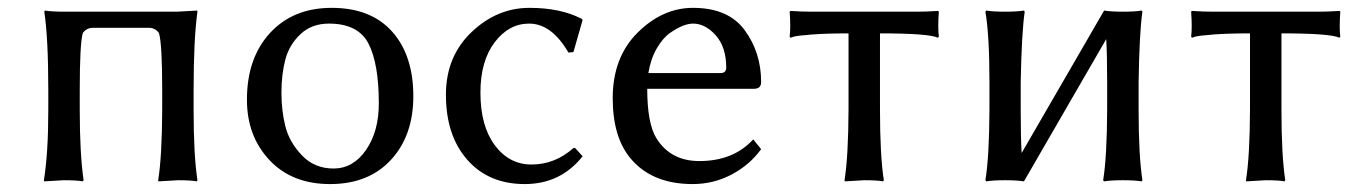

<svg xmlns="http://www.w3.org/2000/svg" viewBox="-20 -459 3467 489"><path d="M473.1 -229V-179.2Q473.1 -63 482.9 0L481 2.9Q466.8 0 433.1 0Q433.1 0 383.8 2.9L382.8 0Q392.6 -60.1 393.1 -179.2V-229Q393.1 -348.1 384.8 -375Q375 -388.2 358.9 -388.2H216.8Q200.7 -388.2 190.9 -375Q183.1 -348.1 183.1 -229V-180.2Q183.1 -67.4 192.9 0L190.9 2.9Q175.8 0 142.1 0Q142.1 0 92.8 2.9L91.8 0Q103 -68.8 103 -180.2V-229Q103 -361.8 92.8 -429.2L94.2 -432.1Q112.3 -429.2 146 -429.2H430.2Q430.2 -429.2 481.9 -432.1L482.9 -429.2Q473.1 -360.8 473.1 -229Z M608.9 -205.1Q608.9 -311 667.7 -375Q726.6 -439 824.7 -439Q924.8 -439 978.8 -378.4Q1032.7 -317.9 1032.7 -213.9Q1032.7 -113.8 975.8 -52Q918.9 9.8 820.8 9.8Q723.6 9.8 666.3 -51.3Q608.9 -112.3 608.9 -205.1ZM817.9 -398.9Q773.9 -398.9 745.4 -372.1Q716.8 -345.2 706.8 -307.6Q696.8 -270 696.8 -222.2Q696.8 -177.2 706.8 -137.2Q716.8 -97.2 748.8 -63.5Q780.8 -29.8 829.6 -29.8Q879.4 -29.8 912.1 -76.9Q944.8 -124 944.8 -195.8Q944.8 -296.9 918.5 -347.9Q892.1 -398.9 817.9 -398.9Z M1327.6 -398.9Q1275.9 -398.9 1239.7 -351.1Q1203.6 -303.2 1203.6 -223.1Q1203.6 -138.2 1240.2 -89.1Q1276.9 -40 1333.5 -40Q1393.6 -40 1440.4 -82H1444.8L1463.9 -61Q1407.7 9.8 1316.4 9.8Q1224.6 9.8 1170.2 -52Q1115.7 -113.8 1115.7 -217.8Q1115.7 -314.9 1180.7 -377Q1245.6 -439 1328.6 -439Q1407.7 -439 1461.4 -411.1L1463.9 -408.2L1440.4 -326.2L1427.7 -325.2Q1384.8 -398.9 1327.6 -398.9Z M1631.3 -272.9H1815.4Q1829.6 -272.9 1829.6 -287.1Q1829.6 -338.9 1803 -368.9Q1776.4 -398.9 1745.1 -398.9Q1733.9 -398.9 1719.7 -393.6Q1705.6 -388.2 1687 -375.5Q1668.5 -362.8 1652.8 -335.9Q1637.2 -309.1 1631.3 -272.9ZM1898.4 -104 1918.5 -79.1Q1889.6 -39.1 1843.5 -14.6Q1797.4 9.8 1744.1 9.8Q1640.1 9.8 1585.4 -56.2Q1540.5 -110.4 1540.5 -209Q1540.5 -313 1604 -376Q1667.5 -439 1745.1 -439Q1835 -439 1876.7 -382.1Q1918.5 -325.2 1918.5 -250Q1918.5 -232.9 1900.4 -232.9H1628.4Q1628.4 -144 1652.3 -106Q1688.5 -48.8 1761.2 -48.8Q1847.7 -48.8 1898.4 -104Z M2141.1 -374Q2085 -374 2047.9 -371.1Q2010.7 -368.2 2002 -365.7L1993.2 -362.8L1991.2 -366.2Q1994.1 -388.2 1991.2 -429.2L1993.2 -431.2Q2022.9 -429.2 2047.9 -429.2H2314Q2338.9 -429.2 2369.1 -431.2L2371.1 -429.2Q2368.2 -388.2 2371.1 -366.2L2369.1 -362.8Q2346.2 -374 2221.2 -374V-180.2Q2221.2 -63 2231 0L2229 2.9Q2214.8 0 2181.2 0L2131.8 2.9L2130.9 0Q2140.6 -60.1 2141.1 -180.2Z M2500 -250Q2500 -369.1 2489.7 -429.2L2491.7 -432.1Q2509.8 -429.2 2539.8 -429.2Q2569.8 -429.2 2587.9 -432.1L2589.8 -429.2Q2582 -376 2579.6 -250V-179.2Q2579.6 -107.9 2582 -69.3L2792 -432.1Q2810.1 -429.2 2839.8 -429.2Q2869.6 -429.2 2887.7 -432.1L2889.6 -429.2Q2881.8 -376 2879.9 -250V-179.2Q2879.9 -63 2889.6 0L2887.7 2.9Q2869.6 0 2839.6 0Q2809.6 0 2792 2.9L2789.6 0Q2799.3 -60.1 2799.8 -179.2V-250Q2799.8 -319.8 2797.4 -359.4L2587.9 2.9Q2569.8 0 2539.8 0Q2509.8 0 2491.7 2.9L2489.7 0Q2499.5 -60.1 2500 -179.2Z M3163.6 -374Q3107.4 -374 3070.3 -371.1Q3033.2 -368.2 3024.4 -365.7L3015.6 -362.8L3013.7 -366.2Q3016.6 -388.2 3013.7 -429.2L3015.6 -431.2Q3045.4 -429.2 3070.3 -429.2H3336.4Q3361.3 -429.2 3391.6 -431.2L3393.6 -429.2Q3390.6 -388.2 3393.6 -366.2L3391.6 -362.8Q3368.7 -374 3243.7 -374V-180.2Q3243.7 -63 3253.4 0L3251.5 2.9Q3237.3 0 3203.6 0L3154.3 2.9L3153.3 0Q3163.1 -60.1 3163.6 -180.2Z"/></svg>

Font: Biolilbert
Style: Regular
Weight: 400
Designer: Philipp H. Poll
Foundry: Philipp H. Poll
Version: Version 1.1.0